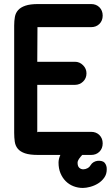

<svg xmlns="http://www.w3.org/2000/svg" viewBox="-20 -754 547 948"><path d="M430 -734Q455 -734 471 -718Q487 -702 487 -677Q487 -652 471 -636Q455 -620 430 -620H165Q165 -575 164.5 -534.5Q164 -494 164 -449H350Q373 -449 390 -432Q407 -415 407 -392Q407 -367 390 -351Q373 -335 350 -335H164V-99Q164 -103 168 -103H430Q455 -103 471 -87Q487 -71 487 -46Q487 -21 471 -5Q455 11 430 11H386Q380 17 378 20Q363 38 363 49Q363 67 371.5 74.5Q380 82 391 82Q402 82 412 76.5Q422 71 427 62Q433 52 442.5 46.5Q452 41 462.5 40Q473 39 482.5 41.5Q492 44 497 50Q508 64 507 83Q507 106 494.5 123.5Q482 141 464 152Q446 163 425.5 168.5Q405 174 389 174Q365 174 343 165.5Q321 157 304.5 140.5Q288 124 278.5 101Q269 78 269 49Q269 31 278 11H168Q127 11 103.5 3Q80 -5 68 -19.5Q56 -34 53 -54Q50 -74 50 -98V-628Q50 -651 53.5 -670.5Q57 -690 69.5 -704Q82 -718 105.5 -726Q129 -734 168 -734Z"/></svg>

Font: VDS
Style: Bold
Weight: 700
Designer: artmaker
Foundry: artmaker
Version: Version 1.000 2009 initial release